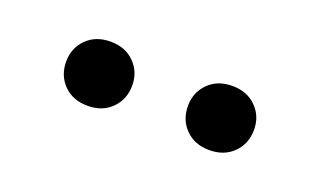

<svg xmlns="http://www.w3.org/2000/svg" viewBox="-31 -724 528 317"><g transform="rotate(20 233.0 -565.5)"><path d="M340.1 -509.4Q314.1 -509.4 298.1 -525.5Q282.1 -541.6 282.1 -566.2Q282.1 -589.9 298.1 -606Q314.1 -622.1 340.1 -622.1Q366 -622.1 382.1 -606Q398.2 -589.9 398.2 -566.2Q398.2 -541.6 382.1 -525.5Q366 -509.4 340.1 -509.4ZM126.2 -509.4Q100.1 -509.4 84.1 -525.5Q68.1 -541.6 68.1 -566.2Q68.1 -589.9 84.1 -606Q100.1 -622.1 126.2 -622.1Q152.1 -622.1 168.1 -606Q184.2 -589.9 184.2 -566.2Q184.2 -541.6 168.1 -525.5Q152.1 -509.4 126.2 -509.4Z"/></g></svg>

Font: Playfair 5pt SemiExpanded Light
Style: Regular
Weight: 300
Width: 6
Designer: Claus Eggers Sørensen
Foundry: Claus Eggers Sørensen
Version: Version 2.203